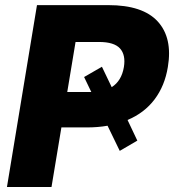

<svg xmlns="http://www.w3.org/2000/svg" viewBox="-20 -748 696 768"><path d="M7.8 0 127.9 -727.5H413.6Q551.3 -727.5 611.1 -661.9Q670.9 -596.2 651.4 -480Q639.2 -404.8 598.4 -350.6Q557.6 -296.4 490.2 -268.1L529.3 -185.5L459 -144.5L410.2 -245.1Q371.6 -238.3 327.6 -238.3H225.6L186 0ZM387.7 -481 426.8 -399.4Q466.3 -424.3 475.6 -480Q483.4 -528.3 460 -554.2Q436.5 -580.1 376.5 -580.1H282.2L249 -379.9H343.8Q344.7 -379.9 345.2 -379.9L316.4 -439.9Z"/></svg>

Font: Inter Display Extra Bold
Style: Italic
Weight: 800
Italic angle: -9.39999°
Designer: Rasmus Andersson
Foundry: rsms
Version: Version 4.000;git-4fc901f